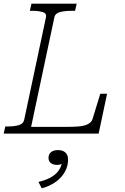

<svg xmlns="http://www.w3.org/2000/svg" viewBox="-39 -730 683 1049"><path d="M380 -710 371 -671H355Q328 -671 307 -668Q286 -665 273.5 -657.5Q261 -650 258 -635L131 -37H333Q365 -37 388.5 -39Q412 -41 427.5 -46Q443 -51 453 -59.5Q463 -68 467 -81L509 -218H546L500 0H-19L-10 -39H0Q38 -39 63 -46Q88 -53 93 -75L212 -635Q217 -657 194.5 -664Q172 -671 135 -671H124L133 -710ZM189 299 171 264Q209 255 236 240.5Q263 226 279 205Q295 184 300 157Q301 154 303 152.5Q305 151 308 151.5Q311 152 313 155Q305 163 295 167Q285 171 273 171Q252 171 239 161Q226 151 226 132Q226 113 239.5 101.5Q253 90 278 90Q304 90 318.5 103.5Q333 117 333 142Q333 175 317 206Q301 237 268.5 261.5Q236 286 189 299Z"/></svg>

Font: Roboto Serif Thin
Style: Italic
Weight: 250
Italic angle: -10°
Version: Version 1.007